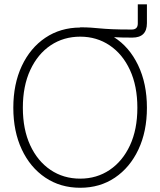

<svg xmlns="http://www.w3.org/2000/svg" viewBox="-20 -865 746 894"><path d="M353.5 9.3Q261.2 9.3 190.9 -38.1Q120.6 -85.4 81.3 -169.4Q42 -253.4 42 -363.3Q42 -473.6 81.5 -557.9Q121.1 -642.1 191.2 -689.2Q261.2 -736.3 353 -736.8V-737.8Q383.3 -737.8 403.8 -736.3Q424.3 -734.9 446.5 -732.7Q468.8 -730.5 502.7 -729Q536.6 -727.5 593.3 -727.5Q621.6 -727.5 621.6 -755.4V-844.7H664.1V-757.3Q664.1 -689.9 596.2 -689.9Q568.8 -689.9 548.1 -690.4Q527.3 -690.9 510.7 -691.9Q582 -647 623 -561.5Q664.1 -476.1 664.1 -363.3Q664.1 -252.9 624.5 -168.9Q585 -85 515.1 -37.8Q445.3 9.3 353.5 9.3ZM353.5 -33.2Q430.2 -33.2 490.5 -73.7Q550.8 -114.3 585.2 -188.2Q619.6 -262.2 619.6 -363.3Q619.6 -464.4 585.2 -538.8Q550.8 -613.3 490.5 -653.8Q430.2 -694.3 353.5 -694.3Q276.4 -694.3 216.1 -654.1Q155.8 -613.8 121.1 -539.3Q86.4 -464.8 86.4 -363.3Q86.4 -262.7 120.6 -188.7Q154.8 -114.7 215.1 -74Q275.4 -33.2 353.5 -33.2Z"/></svg>

Font: Inter Display ExtraLight
Style: Regular
Weight: 200
Designer: Rasmus Andersson
Foundry: rsms
Version: Version 4.000;git-a52131595